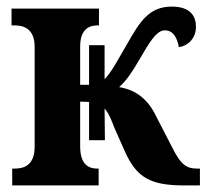

<svg xmlns="http://www.w3.org/2000/svg" viewBox="-20 -562 626 582"><path d="M17 0H279V-51H275C253 -51 223 -59 223 -118V-254L250 -253V-137H298L297 -233C312 -216 319 -194 327 -174L359 -102C394 -24 436 0 537 0H586V-51H578C547 -51 529 -60 501 -117L452 -212C423 -272 379 -292 341 -298C362 -316 380 -342 410 -394C441 -448 459 -470 480 -470C504 -470 517 -449 522 -419C550 -423 574 -446 574 -481C574 -512 558 -542 501 -542C432 -542 404 -497 365 -428C335 -377 318 -343 297 -322V-425H250V-305H223V-421C223 -477 254 -485 276 -485H280V-536H15V-485H25C49 -485 85 -477 85 -420V-117C85 -59 50 -51 25 -51H17Z"/></svg>

Font: Noto Serif Condensed
Style: Bold
Weight: 700
Width: 3
Designer: Monotype Design Team
Foundry: Monotype Imaging Inc.
Version: Version 2.015